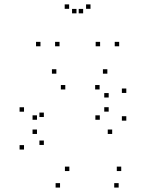

<svg xmlns="http://www.w3.org/2000/svg" viewBox="-20 -836 660 866"><path d="M515.2 10V-10H495.2V10ZM526.8 -64.5V-84.5H506.8V-64.5ZM292.8 -64.5V-84.5H272.8V-64.5ZM177.8 -182.2V-202.2H157.8V-182.2ZM177.8 -308.2V-328.2H157.8V-308.2ZM274.5 -432.5V-452.5H254.5V-432.5ZM429.2 -432.5V-452.5H409.2V-432.5ZM470.2 -396.2V-416.2H450.2V-396.2ZM470.2 -332.5V-352.5H450.2V-332.5ZM430.2 -295.8V-315.8H410.2V-295.8ZM146.8 -295.8V-315.8H126.8V-295.8ZM146.8 -231.8V-251.8H126.8V-231.8ZM486 -231.8V-251.8H466V-231.8ZM549.7 -291.8V-311.8H529.7V-291.8ZM549.7 -416.8V-436.8H529.7V-416.8ZM464.2 -503.7V-523.7H444.2V-503.7ZM234.2 -503.7V-523.7H214.2V-503.7ZM88.3 -332.2V-352.2H68.3V-332.2ZM88.3 -161.5V-181.5H68.3V-161.5ZM250.8 10V-10H230.8V10ZM248.5 -627.2V-647.2H228.5V-627.2ZM355 -775.8V-795.8H335V-775.8ZM325 -775.8V-795.8H305V-775.8ZM431.5 -627.2V-647.2H411.5V-627.2ZM517.5 -627.2V-647.2H497.5V-627.2ZM388.2 -796.2V-816.2H368.2V-796.2ZM291.8 -796.2V-816.2H271.8V-796.2ZM162.5 -627.2V-647.2H142.5V-627.2Z"/></svg>

Font: Monaspace Krypton Dots Var
Style: Regular
Weight: 400
Designer: Riley Cran and the Lettermatic Team
Version: Version 1.100 (Monaspace Krypton Dots)